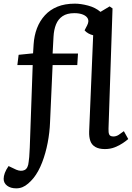

<svg xmlns="http://www.w3.org/2000/svg" viewBox="-58 -802 722 1051"><path d="M31 229Q0 229 -19 214.5Q-38 200 -38 177Q-38 162 -31.5 144.5Q-25 127 -11 107L31 127Q58 138 77 128.5Q96 119 99 83Q101 70 102 57Q103 44 103.5 31.5Q104 19 105 5Q106 -9 106 -24L121 -446H37L44 -502L123 -510L126 -559Q129 -607 144.5 -647.5Q160 -688 188 -718.5Q216 -749 256.5 -765.5Q297 -782 352 -782Q384 -782 424 -771.5Q464 -761 492 -737L542 -767L558 -756L536 -98Q535 -76 540 -65.5Q545 -55 563 -55Q578 -55 592 -64Q606 -73 620 -84L644 -41Q634 -32 615 -19Q596 -6 571 4Q546 14 516 14Q484 14 464 2.5Q444 -9 436.5 -30.5Q429 -52 430 -82L452 -609Q439 -612 426 -619Q413 -626 405 -636L419 -663Q430 -685 423 -699.5Q416 -714 396.5 -722Q377 -730 349 -730Q309 -730 284.5 -713.5Q260 -697 248.5 -668Q237 -639 235 -602L230 -509H369L365 -446H230L216 -134Q214 -78 203 -20.5Q192 37 172.5 87.5Q153 138 126 172Q112 189 96.5 202.5Q81 216 65 222.5Q49 229 31 229Z"/></svg>

Font: Literata Medium
Style: Italic
Weight: 500
Italic angle: -2°
Designer: Latin by Veronika Burian and Jose Scaglione. Greek by Irene Vlachou. Cyrillic by Vera Evstafieva
Foundry: TypeTogether
Version: Version 3.103;gftools[0.9.29]